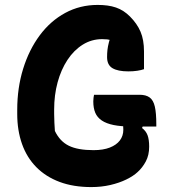

<svg xmlns="http://www.w3.org/2000/svg" viewBox="-20 -740 690 780"><path d="M362 -355H547Q573 -355 588 -344Q603 -333 609 -307Q615 -281 615 -235V-226H515Q472 -226 442 -232Q412 -238 393.5 -250.5Q375 -263 367 -282Q359 -301 359 -328Q359 -335 360 -343Q361 -351 362 -355ZM377 -720Q398 -720 416.5 -717.5Q435 -715 451 -709.5Q467 -704 481 -695Q495 -686 508 -673Q537 -644 551 -611Q565 -578 565 -531Q565 -519 565 -506.5Q565 -494 565 -482Q565 -470 565 -459Q554 -455 537.5 -452.5Q521 -450 501 -450Q459 -450 437 -463Q415 -476 415 -508Q415 -523 416.5 -537Q418 -551 422.5 -568.5Q427 -586 436 -609L433 -575Q425 -579 415.5 -580Q406 -581 395 -581Q352 -581 316 -558.5Q280 -536 254 -496.5Q228 -457 214 -405.5Q200 -354 200 -295V-277Q200 -260 201 -241Q202 -222 203 -208Q223 -166 259.5 -148Q296 -130 360 -130Q399 -130 426 -140.5Q453 -151 467 -169.5Q481 -188 481 -213Q481 -220 480.5 -225Q480 -230 479.5 -235Q479 -240 477 -245H568L557 -220Q573 -208 579.5 -190.5Q586 -173 586 -144Q586 -110 572.5 -84.5Q559 -59 539 -41Q522 -25 493.5 -11Q465 3 428.5 11.5Q392 20 351 20Q278 20 222 -1Q166 -22 127.5 -61Q89 -100 69.5 -155Q50 -210 50 -277V-294Q50 -383 74 -460.5Q98 -538 141.5 -596.5Q185 -655 245 -687.5Q305 -720 377 -720Z"/></svg>

Font: Recursive Casual ExtraBold
Style: Regular
Weight: 800
Version: Version 1.047